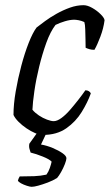

<svg xmlns="http://www.w3.org/2000/svg" viewBox="-20 -520 423 740"><path d="M146 0Q132 0 115.5 -7Q99 -14 82 -25.5Q65 -37 51.5 -50.5Q38 -64 32 -77Q32 -118 40.5 -167.5Q49 -217 62 -266Q75 -315 90.5 -354.5Q106 -394 121 -414Q134 -424 153.5 -438.5Q173 -453 198 -467Q223 -481 249.5 -490.5Q276 -500 302 -500Q317 -500 335.5 -489.5Q354 -479 368 -465Q382 -451 383 -442Q379 -411 367 -379Q355 -347 344 -328Q333 -328 324.5 -330.5Q316 -333 310 -336Q310 -348 309.5 -368Q309 -388 308.5 -407Q308 -426 305 -435Q294 -440 283.5 -442Q273 -444 266 -444Q250 -444 230 -438Q210 -432 194 -424Q174 -398 158.5 -355Q143 -312 131 -263Q119 -214 112.5 -169Q106 -124 105 -97Q115 -85 130 -75Q145 -65 161 -59Q177 -53 187 -53Q200 -53 216.5 -65Q233 -77 249.5 -96Q266 -115 282 -135.5Q298 -156 309 -172Q317 -172 322.5 -168.5Q328 -165 330 -160Q318 -126 295 -88.5Q272 -51 235.5 -25.5Q199 0 146 0ZM102 200Q96 200 83.5 196Q71 192 61 186.5Q51 181 49 176Q51 170 52 167.5Q53 165 56 160Q87 160 112 159Q137 158 159 153Q167 142 172 127.5Q177 113 179 103Q171 94 145 83.5Q119 73 98 68Q97 64 94 55Q91 46 93 34Q105 18 117 0.5Q129 -17 144 -37H173L138 37Q161 41 183.5 50.5Q206 60 221 70.5Q236 81 236 90Q236 97 230 112.5Q224 128 215.5 143Q207 158 200 166Q184 176 164 183.5Q144 191 127.5 195.5Q111 200 102 200Z"/></svg>

Font: Texturina 12pt ExtraLight
Style: Italic
Weight: 250
Italic angle: -11°
Designer: Guillermo Torres Carreño
Foundry: Omnibus-Type
Version: Version 1.002